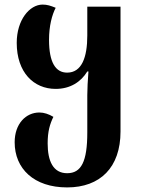

<svg xmlns="http://www.w3.org/2000/svg" viewBox="-20 -565 618 838"><path d="M273 253C417 253 506 166 506 9V-536H361V-410C361 -315 337 -248 273 -248C223 -248 194 -292 194 -391C194 -452 207 -500 223 -531C201 -540 186 -545 166 -545C109 -545 53 -478 53 -378C53 -249 127 -177 223 -177C286 -177 333 -207 361 -253H366C363 -212 361 -178 361 -150V13C361 140 335 191 273 191C212 191 188 138 188 61C188 8 198 -24 213 -55C193 -67 172 -74 152 -74C93 -74 44 -25 44 56C44 171 128 253 273 253Z"/></svg>

Font: Noto Serif Georgian SemiCondensed Bold
Style: Regular
Weight: 700
Width: 4
Designer: Monotype Design Team, Akaki Razmadze
Foundry: Google LLC
Version: Version 2.003